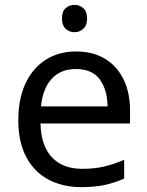

<svg xmlns="http://www.w3.org/2000/svg" viewBox="-20 -757 604 787"><path d="M292 -546Q361 -546 410.5 -516Q460 -486 486.5 -431.5Q513 -377 513 -304V-251H146Q148 -160 192.5 -112.5Q237 -65 317 -65Q368 -65 407.5 -74.5Q447 -84 489 -102V-25Q448 -7 408 1.5Q368 10 313 10Q237 10 178.5 -21Q120 -52 87.5 -113.5Q55 -175 55 -264Q55 -352 84.5 -415Q114 -478 167.5 -512Q221 -546 292 -546ZM291 -474Q228 -474 191.5 -433.5Q155 -393 148 -321H421Q420 -389 389 -431.5Q358 -474 291 -474ZM286 -737Q306 -737 321.5 -723.5Q337 -710 337 -681Q337 -653 321.5 -639Q306 -625 286 -625Q264 -625 249 -639Q234 -653 234 -681Q234 -710 249 -723.5Q264 -737 286 -737Z"/></svg>

Font: Noto Kufi Arabic
Style: Regular
Weight: 400
Designer: Monotype Design Team, David Williams, Khaled Hosny
Foundry: Google LLC
Version: Version 2.109; ttfautohint (v1.8.4.7-5d5b)